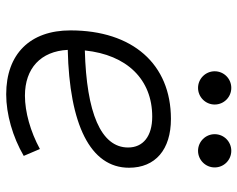

<svg xmlns="http://www.w3.org/2000/svg" viewBox="-94 -670 774 626"><g transform="rotate(90 293.0 -357.0)"><path d="M292 -51.3C202.6 -51.3 147 -103 142.6 -190.9C384.3 -196.3 526.9 -263.7 526.9 -390.6C526.9 -476.6 467.8 -527.3 367.7 -527.3C189 -527.3 79.1 -402.3 79.1 -199.7C79.1 -67.9 156.2 9.8 287.6 9.8C352.1 9.8 426.3 -11.2 488.3 -47.4L465.8 -100.1C409.2 -69.3 345.2 -51.3 292 -51.3ZM144.5 -246.6C158.7 -383.8 238.8 -466.3 360.4 -466.3C424.3 -466.3 460.9 -436.5 460.9 -387.7C460.9 -298.8 347.2 -252 144.5 -246.6ZM266.6 -615.7C296.4 -615.7 320.8 -640.1 320.8 -669.9C320.8 -700.2 296.4 -724.1 266.6 -724.1C236.8 -724.1 212.4 -700.2 212.4 -669.9C212.4 -640.1 236.8 -615.7 266.6 -615.7ZM471.7 -615.7C501.5 -615.7 525.9 -640.1 525.9 -669.9C525.9 -700.2 501.5 -724.1 471.7 -724.1C441.9 -724.1 417.5 -700.2 417.5 -669.9C417.5 -640.1 441.9 -615.7 471.7 -615.7Z"/></g></svg>

Font: Cascadia Code NF Light
Style: Italic
Weight: 300
Italic angle: -10°
Monospace: yes
Designer: Aaron Bell
Foundry: Saja Typeworks
Version: Version 2404.023